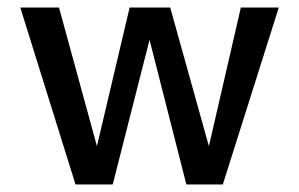

<svg xmlns="http://www.w3.org/2000/svg" viewBox="-20 -491 795 511"><path d="M722 -471 573 0H476L378 -385L280 0H181L34 -471H137L238 -102L325 -471H433L536 -102L621 -471Z"/></svg>

Font: Ysabeau SC Semibold
Style: Regular
Weight: 600
Designer: Christian Thalmann (Catharsis Fonts)
Version: Version 0.003